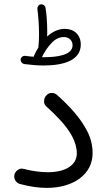

<svg xmlns="http://www.w3.org/2000/svg" viewBox="-20 -851 506 903"><path d="M47.9 -29.8C47.4 -26.9 46.9 -23.9 46.9 -21C46.9 -7.8 55.7 10.3 75.2 14.6C120.6 26.9 162.6 32.7 200.2 32.7C323.7 32.7 415.5 -29.8 415.5 -130.4C415.5 -165.5 407.7 -199.2 391.6 -231.4C359.9 -295.4 305.2 -353.5 248.5 -404.3C241.7 -410.6 233.9 -413.6 225.1 -413.6C222.7 -413.6 210 -416 196.8 -400.9C190.4 -393.6 187.5 -385.3 187.5 -375.5C187.5 -375 184.1 -362.3 199.2 -349.1C221.2 -329.6 243.2 -308.1 265.1 -284.2C308.6 -236.8 341.3 -183.6 341.3 -129.4C341.3 -74.2 288.1 -41 204.6 -41C171.4 -41 130.4 -46.4 91.8 -56.6C88.4 -57.6 85.4 -58.1 82.5 -58.1C70.3 -58.1 53.2 -48.8 47.9 -29.8ZM77.1 -571.8V-569.3C77.1 -561 83.5 -551.8 93.8 -549.8C127.4 -545.4 157.7 -543 185.5 -543C279.8 -543 359.9 -567.4 359.9 -641.6C359.9 -687 329.1 -715.3 284.7 -715.3C253.9 -715.3 225.6 -701.2 201.7 -679.2C202.1 -687.5 202.1 -695.8 202.1 -704.1C202.1 -736.8 199.7 -781.2 194.3 -813C192.9 -824.2 184.1 -830.6 174.8 -830.6H171.9C162.6 -829.1 155.8 -820.8 155.8 -811.5V-809.1C160.2 -777.3 163.6 -729.5 163.6 -690.4C163.6 -666.5 162.6 -646.5 160.6 -631.3V-627.9C152.3 -615.2 145.5 -601.6 139.2 -586.9L138.2 -584C125 -585 111.8 -586.4 98.6 -588.4H96.2C87.9 -588.4 78.6 -583 77.1 -571.8ZM280.3 -676.8C305.2 -676.8 321.3 -659.7 321.3 -638.2C321.3 -593.3 253.9 -582 188 -582H177.2C189 -606.9 203.6 -628.9 221.7 -647.9C239.3 -667 258.8 -676.8 280.3 -676.8Z"/></svg>

Font: Mikhak
Style: Regular
Weight: 400
Designer: Amin Abedi
Version: Version 3.2